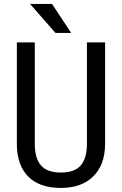

<svg xmlns="http://www.w3.org/2000/svg" viewBox="-20 -921 602 951"><path d="M500.5 -710.9V-205.6Q499.5 -104.5 441.9 -47.4Q384.3 9.8 281.2 9.8Q175.8 9.8 120.1 -46.1Q64.5 -102.1 63.5 -205.6V-710.9H152.3V-209Q152.3 -137.2 182.9 -101.8Q213.4 -66.4 281.2 -66.4Q349.6 -66.4 380.1 -101.8Q410.6 -137.2 410.6 -209V-710.9ZM332.5 -757.8H254.9L128.9 -901.4H237.8Z"/></svg>

Font: TypoPRO Roboto
Style: Regular
Weight: 400
Designer: Google
Version: Version 2.136; 2016